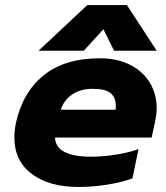

<svg xmlns="http://www.w3.org/2000/svg" viewBox="-20 -726 658 761"><path d="M326 -706H483L601 -525H432L390 -610L312 -525H133ZM37 -181Q37 -208 43 -238Q69 -359 152.5 -427Q236 -495 376 -495Q445 -495 496 -469Q547 -443 574 -398Q601 -353 601 -297Q601 -273 595 -246L581 -181H198Q201 -105 341 -105Q388 -105 439 -113Q490 -121 529 -135L505 -19Q465 -4 407 5.5Q349 15 291 15Q175 15 106 -36.5Q37 -88 37 -181ZM438 -291Q439 -297 439 -307Q439 -340 418 -357Q397 -374 347 -374Q299 -374 266 -351.5Q233 -329 221 -291Z"/></svg>

Font: Prompt Bold
Style: Bold Italic
Weight: 700
Italic angle: -12°
Designer: Katatrad Team
Foundry: CadsonDemak
Version: Version 1.000